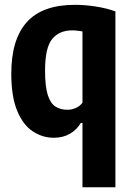

<svg xmlns="http://www.w3.org/2000/svg" viewBox="-20 -576 560 816"><path d="M330.5 220V-53.5H323.5Q307 -25 277.5 -7.8Q248 9.5 208.5 9.5Q160.5 9.5 119.2 -17.8Q78 -45 53 -105.2Q28 -165.5 28 -263.5Q28 -408.5 94 -482Q160 -555.5 298.5 -555.5Q341.5 -555.5 387.8 -548.2Q434 -541 470.5 -527.5V220ZM266.5 -109.5Q284.5 -109.5 302 -117Q319.5 -124.5 330.5 -139.5V-442.5Q321.5 -444 309.5 -445.5Q297.5 -447 287 -447Q232 -447 201.8 -410.2Q171.5 -373.5 171.5 -276.5Q171.5 -208 183.2 -171.8Q195 -135.5 216.5 -122.5Q238 -109.5 266.5 -109.5Z"/></svg>

Font: Encode Sans Condensed
Style: Bold
Weight: 700
Width: 3
Designer: Multiple Designers
Foundry: Impallari Type
Version: Version 3.000; ttfautohint (v1.8.3) -l 8 -r 50 -G 200 -x 14 